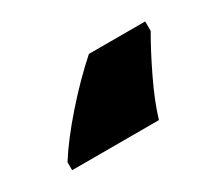

<svg xmlns="http://www.w3.org/2000/svg" viewBox="-49 -26 376 333"><g transform="rotate(-30 139.5 140.0)"><path d="M258.8 79.1Q241.7 108.4 222.7 147.9Q203.6 187.5 193.8 220.2H20V204.1Q41 170.9 75.9 131.1Q110.8 91.3 146 60.1H258.8Z"/></g></svg>

Font: Open Sans ExtraBold
Style: Regular
Weight: 800
Designer: Monotype Design Team
Foundry: Monotype Imaging Inc.
Version: Version 3.003; ttfautohint (v1.8.4)